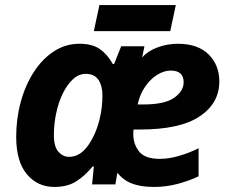

<svg xmlns="http://www.w3.org/2000/svg" viewBox="-20 -729 912 759"><path d="M195 10Q128 10 86 -40.5Q44 -91 44 -188Q44 -260 62 -326Q80 -392 113.5 -444Q147 -496 193 -526Q239 -556 294 -556Q344 -556 374 -535.5Q404 -515 426 -476H431L459 -546H551L542 -502Q565 -528 603.5 -542Q642 -556 683 -556Q762 -556 804.5 -514Q847 -472 847 -407Q847 -321 769.5 -269Q692 -217 533 -217H508Q507 -211 507 -207Q507 -203 507 -198Q507 -159 530 -130Q553 -101 612 -101Q649 -101 690.5 -113.5Q732 -126 765 -143V-32Q727 -14 682 -2Q637 10 589 10Q536 10 501.5 -3.5Q467 -17 444 -46L436 0H344L351 -71H346Q317 -35 282 -12.5Q247 10 195 10ZM524 -316H546Q631 -316 668.5 -342.5Q706 -369 706 -404Q706 -450 655 -450Q628 -450 601 -433Q574 -416 553.5 -386Q533 -356 524 -316ZM253 -109Q296 -109 327.5 -153Q359 -197 374 -259Q385 -305 385 -351Q385 -390 369 -413.5Q353 -437 319 -437Q291 -437 268 -415.5Q245 -394 228 -359Q211 -324 202 -281Q193 -238 193 -195Q193 -149 211 -129Q229 -109 253 -109ZM351 -606 373 -709H675L653 -606Z"/></svg>

Font: Noto IKEA Latin
Style: Bold Italic
Weight: 700
Italic angle: -12°
Designer: Monotype Design Team
Foundry: Monotype Imaging Inc.
Version: Version 1.0